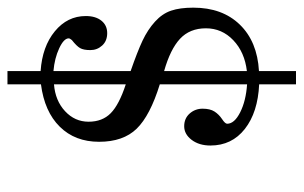

<svg xmlns="http://www.w3.org/2000/svg" viewBox="-166 -526 797 504"><g transform="rotate(-90 232.0 -273.5)"><path d="M464.4 -164.1Q464.4 -87.9 419.9 -42Q375.5 3.9 297.9 8.3V105.5H263.2V8.8Q189.5 5.4 146 -28.8Q102.5 -63 102.5 -119.1Q102.5 -148.9 117.4 -168.5Q132.3 -188 153.1 -188Q173.8 -188 186.5 -173.6Q199.2 -159.2 199.2 -139.6Q199.2 -120.1 191.7 -108.4Q184.1 -96.7 171.9 -88.6Q159.7 -80.6 159.7 -75.2Q159.7 -56.2 189.7 -41Q219.7 -25.9 263.2 -22.9V-252Q181.2 -277.3 146.7 -312.7Q112.3 -348.1 112.3 -411.4Q112.3 -474.6 151.9 -514.6Q191.4 -554.7 263.2 -564V-651.9H297.9V-564.9Q362.3 -560.5 402.3 -527.6Q442.4 -494.6 442.4 -446.3Q442.4 -420.4 430.2 -405.3Q418 -390.1 397.5 -390.1Q377 -390.1 365 -403.3Q353 -416.5 353 -434.3Q353 -452.1 358.2 -461.2Q363.3 -470.2 379.4 -482.9Q383.8 -488.3 383.8 -491.2Q383.8 -503.9 357.7 -516.1Q331.5 -528.3 297.9 -531.2V-328.6Q348.6 -311 377.7 -297.4Q406.7 -283.7 427.7 -264.6Q448.7 -245.6 456.5 -222.4Q464.4 -199.2 464.4 -164.1ZM263.2 -341.3V-529.8Q220.2 -526.4 192.6 -500.7Q165 -475.1 165 -439Q165 -402.8 187.3 -380.9Q209.5 -358.9 263.2 -341.3ZM297.9 -240.7V-23.4Q347.7 -29.3 378.9 -59.1Q410.2 -88.9 410.2 -131.1Q410.2 -173.3 382.6 -199Q355 -224.6 297.9 -240.7Z"/></g></svg>

Font: RIT Rachana
Style: Regular
Weight: 400
Designer: Hussain KH
Version: 1.4.7